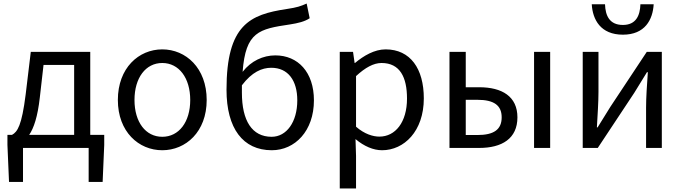

<svg xmlns="http://www.w3.org/2000/svg" viewBox="-20 -836 3852 1085"><path d="M110 0H481V192H560L569 -17V-74H490V-543H154L125 -302C103 -127 79 -91 48 -74H22V-17L31 192H110ZM145 -74C171 -112 193 -177 205 -285L226 -469H399V-74Z M897 13C1030 13 1148 -91 1148 -271C1148 -452 1030 -557 897 -557C764 -557 646 -452 646 -271C646 -91 764 13 897 13ZM897 -63C803 -63 740 -146 740 -271C740 -396 803 -480 897 -480C991 -480 1055 -396 1055 -271C1055 -146 991 -63 897 -63Z M1516 13C1647 13 1754 -96 1754 -269C1754 -428 1664 -523 1536 -523C1467 -523 1399 -492 1351 -430C1368 -657 1444 -672 1619 -698C1664 -705 1702 -714 1730 -733L1713 -816C1679 -801 1660 -794 1600 -785C1393 -754 1260 -697 1260 -329C1260 -110 1353 13 1516 13ZM1347 -354C1404 -429 1460 -453 1513 -453C1608 -453 1660 -381 1660 -269C1660 -146 1599 -63 1515 -63C1404 -63 1347 -154 1347 -312Z M1900 229H1992V45L1989 -50C2038 -9 2090 13 2139 13C2263 13 2375 -94 2375 -280C2375 -448 2299 -557 2159 -557C2096 -557 2035 -521 1986 -480H1984L1975 -543H1900ZM2124 -64C2088 -64 2040 -78 1992 -120V-406C2044 -454 2091 -480 2136 -480C2240 -480 2280 -400 2280 -279C2280 -145 2214 -64 2124 -64Z M2520 0H2688C2817 0 2904 -53 2904 -173C2904 -291 2817 -343 2688 -343H2612V-543H2520ZM2612 -73V-272H2678C2771 -272 2815 -241 2815 -173C2815 -104 2771 -73 2678 -73ZM2998 0H3089V-543H2998Z M3273 0H3358L3564 -311C3584 -344 3615 -394 3636 -428H3641C3636 -357 3631 -285 3631 -227V0H3720V-543H3635L3429 -232C3409 -199 3378 -149 3357 -116H3353C3357 -186 3362 -259 3362 -316V-543H3273ZM3500 -640C3625 -640 3669 -725 3674 -812H3599C3597 -748 3574 -695 3500 -695C3424 -695 3401 -748 3399 -812H3324C3329 -725 3374 -640 3500 -640Z"/></svg>

Font: Noto Sans HK
Style: Regular
Weight: 400
Designer: Ryoko NISHIZUKA 西塚涼子 (kana, bopomofo & ideographs); Paul D. Hunt (Latin, Greek & Cyrillic); Sandoll Communications 산돌커뮤니
Foundry: Adobe
Version: Version 2.004;hotconv 1.0.118;makeotfexe 2.5.65603